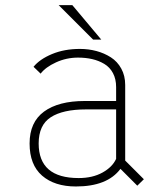

<svg xmlns="http://www.w3.org/2000/svg" viewBox="-20 -698 610 730"><path d="M365 -547.5H334L203 -678.5H255ZM502 8 438 -56Q388 11 268.5 11Q187.5 11 140 -30.2Q92.5 -71.5 92.5 -152.5Q92.5 -233.5 147.5 -273.8Q202.5 -314 302 -314H421.5V-367Q421.5 -397.5 409.5 -420Q397.5 -442.5 376.5 -455Q355.5 -467.5 330.8 -473.2Q306 -479 276.5 -479Q232.5 -479 192.8 -460.8Q153 -442.5 134.5 -418L107.5 -444Q131 -473 177.8 -492.5Q224.5 -512 284 -512Q316.5 -512 346.5 -504Q376.5 -496 401.5 -480Q426.5 -464 441.2 -437Q456 -410 456 -375V-87.5L527 -16.5ZM279 -21Q332 -21 369.8 -42Q407.5 -63 421.5 -94V-282H306.5Q219 -282 173 -252.2Q127 -222.5 127 -152.5Q127 -21 279 -21Z"/></svg>

Font: League Mono Narrow Thin
Style: Regular
Weight: 100
Width: 3
Designer: Tyler Finck
Foundry: The League of Moveable Type / Tyler Finck
Version: Version 2.210